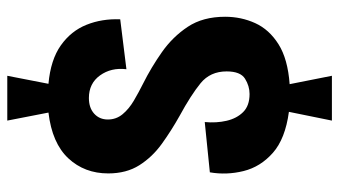

<svg xmlns="http://www.w3.org/2000/svg" viewBox="-222 -592 931 527"><g transform="rotate(-90 243.5 -328.5)"><path d="M176 117 200 -1Q126 -11 87.5 -45Q49 -79 37.5 -125.5Q26 -172 34 -218L172 -232Q169 -200 175.5 -172Q182 -144 199.5 -126.5Q217 -109 249 -109Q271 -109 291 -121.5Q311 -134 311 -172Q311 -217 278.5 -243.5Q246 -270 189 -301Q148 -324 112 -350Q76 -376 53.5 -411.5Q31 -447 31 -497Q31 -562 72.5 -606.5Q114 -651 198 -661L176 -774H299L277 -661Q343 -655 382.5 -627Q422 -599 439 -556.5Q456 -514 454 -464L317 -447Q322 -489 300 -519.5Q278 -550 238 -550Q211 -550 195 -535.5Q179 -521 179 -498Q179 -475 193.5 -457.5Q208 -440 231 -426.5Q254 -413 278 -401Q322 -379 364 -349.5Q406 -320 433.5 -278.5Q461 -237 461 -176Q461 -132 443.5 -93.5Q426 -55 385.5 -29.5Q345 -4 276 1L299 117Z"/></g></svg>

Font: Bricolage Grotesque 12pt Condensed ExtraBold
Style: Regular
Weight: 800
Width: 3
Designer: Mathieu Triay
Foundry: Atelier Triay
Version: Version 1.001; ttfautohint (v1.8.4.7-5d5b);gftools[0.9.33.de